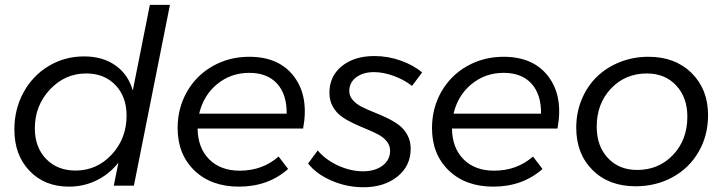

<svg xmlns="http://www.w3.org/2000/svg" viewBox="-20 -762 2964 788"><path d="M263 4Q163 4 101 -61Q39 -126 39 -230.5Q39 -314 76.5 -382.8Q114 -451.5 179.8 -491Q245.5 -530.5 325 -530.5Q401 -530.5 453.5 -493.8Q506 -457 525 -390.5L595 -742H677.5L529.5 0H447L466 -94.5Q429 -47.5 376.5 -21.8Q324 4 263 4ZM290 -62Q377.5 -62 438.5 -127.8Q499.5 -193.5 499.5 -287.5Q499.5 -365 453.8 -412.8Q408 -460.5 334 -460.5Q246.5 -460.5 184.8 -394.5Q123 -328.5 123 -235Q123 -157.5 169.2 -109.8Q215.5 -62 290 -62Z M960.5 4Q847 4 778 -62.2Q709 -128.5 709 -236.5Q709 -318.5 747.5 -385.8Q786 -453 853.5 -491Q921 -529 1003 -529Q1126 -529 1187.2 -447.2Q1248.5 -365.5 1224 -234.5H791Q792 -155 838.5 -108.2Q885 -61.5 964 -61.5Q1057 -61.5 1123.5 -119.5L1162.5 -68.5Q1080.5 4 960.5 4ZM1003 -463Q927.5 -463 871.2 -416.8Q815 -370.5 797.5 -295.5H1156.5Q1157.5 -374.5 1117.2 -418.8Q1077 -463 1003 -463Z M1471.5 6.5Q1403.5 6.5 1341 -20.5Q1278.5 -47.5 1244.5 -91L1284 -144.5Q1315 -107 1366.8 -83Q1418.5 -59 1470.5 -59Q1519 -59 1550 -82.2Q1581 -105.5 1581 -143.5Q1581 -165 1567.2 -182Q1553.5 -199 1531.5 -210.5Q1509.5 -222 1483 -232.8Q1456.5 -243.5 1430 -256Q1403.5 -268.5 1381.5 -284.2Q1359.5 -300 1345.8 -324.8Q1332 -349.5 1332 -381Q1332 -449.5 1383.2 -490.8Q1434.5 -532 1516.5 -532Q1572.5 -532 1625 -513.2Q1677.5 -494.5 1712.5 -464.5L1671 -409.5Q1638 -435 1595.8 -450.5Q1553.5 -466 1514.5 -466Q1470.5 -466 1442 -444.8Q1413.5 -423.5 1413.5 -388.5Q1413.5 -368 1427.5 -351.8Q1441.5 -335.5 1463.5 -324.2Q1485.5 -313 1512.5 -302.2Q1539.5 -291.5 1566.5 -278.8Q1593.5 -266 1615.5 -250Q1637.5 -234 1651.5 -208.8Q1665.5 -183.5 1665.5 -151.5Q1665.5 -81 1611 -37.2Q1556.5 6.5 1471.5 6.5Z M2004.5 4Q1891 4 1822 -62.2Q1753 -128.5 1753 -236.5Q1753 -318.5 1791.5 -385.8Q1830 -453 1897.5 -491Q1965 -529 2047 -529Q2170 -529 2231.2 -447.2Q2292.5 -365.5 2268 -234.5H1835Q1836 -155 1882.5 -108.2Q1929 -61.5 2008 -61.5Q2101 -61.5 2167.5 -119.5L2206.5 -68.5Q2124.5 4 2004.5 4ZM2047 -463Q1971.5 -463 1915.2 -416.8Q1859 -370.5 1841.5 -295.5H2200.5Q2201.5 -374.5 2161.2 -418.8Q2121 -463 2047 -463Z M2641.5 -529Q2751 -529 2818.5 -462.2Q2886 -395.5 2886 -289.5Q2886 -205.5 2847 -138.5Q2808 -71.5 2740 -34.5Q2672 2.5 2588.5 2.5Q2479 2.5 2412 -64Q2345 -130.5 2345 -238Q2345 -300.5 2367.8 -354.8Q2390.5 -409 2430 -447.2Q2469.5 -485.5 2524.2 -507.2Q2579 -529 2641.5 -529ZM2635 -460.5Q2546.5 -460.5 2487.8 -398.8Q2429 -337 2429 -241.5Q2429 -162.5 2474.8 -113.5Q2520.5 -64.5 2595 -64.5Q2683.5 -64.5 2742.2 -126.2Q2801 -188 2801 -283.5Q2801 -362 2755.2 -411.2Q2709.5 -460.5 2635 -460.5Z"/></svg>

Font: Argentum Sans Light
Style: Italic
Weight: 300
Italic angle: -11.3°
Designer: Julieta Ulanovsky (font), Owen Earl (portions from Jones font), Cristiano Sobral (main changes and remaster)
Foundry: Julieta Ulanovsky (font), Owen Earl (portions from Jones font), Cristiano Sobral (main changes and remaster)
Version: Version 3.127